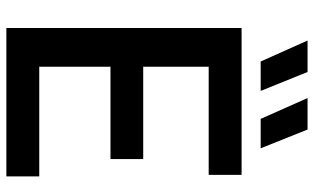

<svg xmlns="http://www.w3.org/2000/svg" viewBox="-212 -776 988 604"><g transform="rotate(90 282.0 -474.0)"><path d="M68 0V-740H530V-636.5H190V-430.5H480.5V-327.5H190V-103.5H535V0ZM354 -800 288.5 -947.5H387.5L446.5 -800ZM173.5 -800 107.5 -947.5H206.5L266 -800Z"/></g></svg>

Font: Encode Sans Semi Condensed SemiBold
Style: Regular
Weight: 600
Width: 4
Designer: Multiple Designers
Foundry: Impallari Type
Version: Version 3.000; ttfautohint (v1.8.3) -l 8 -r 50 -G 200 -x 14 